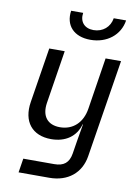

<svg xmlns="http://www.w3.org/2000/svg" viewBox="-102 -853 805 1101"><g transform="rotate(10 300.0 -302.5)"><path d="M358 -640C454 -640 528 -698 541 -785H469C461 -733 420 -698 366 -698C313 -698 283 -733 291 -785H221C208 -698 262 -640 358 -640ZM85 180H264C372 180 446 119 462 20L553 -550H463L416 -250C403 -165 348 -116 273 -116C201 -116 164 -162 176 -240L225 -550H135L84 -230C65 -113 125 -40 235 -40C319 -40 379 -82 399 -155H401L384 -55L372 20C363 74 334 98 278 98H98Z"/></g></svg>

Font: JetBrains Mono
Style: Italic
Weight: 400
Italic angle: -9°
Monospace: yes
Designer: Philipp Nurullin, Konstantin Bulenkov
Foundry: JetBrains
Version: Version 2.305